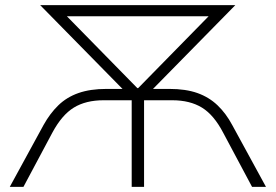

<svg xmlns="http://www.w3.org/2000/svg" viewBox="-20 -725 1070 745"><path d="M18 0 149 -240Q174 -285 206.5 -316.5Q239 -348 284.5 -364Q330 -380 393 -380H484L473 -362L136 -705H893L556 -362L545 -380H637Q701 -380 746 -364Q791 -348 824 -316.5Q857 -285 881 -240L1012 0H958L846 -210Q810 -279 763.5 -307.5Q717 -336 648 -336H539V0H491V-336H382Q313 -336 266.5 -307.5Q220 -279 183 -210L71 0ZM513 -383H516L819 -692L825 -662H204L210 -692Z"/></svg>

Font: Nunito Sans 10pt SemiExpanded ExtraLight
Style: Regular
Weight: 250
Width: 6
Designer: Vernon Adams
Foundry: Vernon Adams
Version: Version 3.101;gftools[0.9.27]